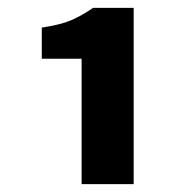

<svg xmlns="http://www.w3.org/2000/svg" viewBox="-20 -893 472 487"><path d="M187 -426V-744H86V-823Q133 -830 160 -841.5Q187 -853 216 -873H319V-426Z"/></svg>

Font: Source Han Sans CN Heavy
Style: Regular
Weight: 900
Designer: Ryoko NISHIZUKA 西塚涼子 (kana, bopomofo & ideographs); Paul D. Hunt (Latin, Greek & Cyrillic); Sandoll Communications 산돌커뮤니
Foundry: Adobe
Version: Version 2.000;hotconv 1.0.107;makeotfexe 2.5.65593